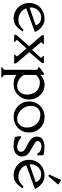

<svg xmlns="http://www.w3.org/2000/svg" viewBox="995 -1769 976 3006"><g transform="rotate(90 1483.0 -266.0)"><path d="M376 -339.4Q347.2 -421.9 251.5 -421.9Q208 -421.9 171.9 -398.7Q135.7 -375.5 116.5 -339.6Q97.2 -303.7 97.2 -272Q97.2 -240.2 99.1 -240.7L375 -336.9V-339.8ZM109.9 -189Q130.9 -131.3 180.7 -98.6Q230.5 -65.9 293.9 -65.9Q374.5 -65.9 440.9 -141.6Q451.2 -151.4 471.2 -131.3Q472.7 -129.9 470.7 -127Q415 -49.8 384.3 -28.3Q332 8.8 263.7 8.8Q217.3 8.8 173.8 -9.8Q84.5 -48.8 46.4 -134.8Q26.9 -178.7 26.9 -239Q26.9 -299.3 57.4 -355.2Q87.9 -411.1 145.8 -443.4Q203.6 -475.6 278.8 -475.6Q370.6 -475.6 441.9 -390.6Q478 -347.7 478 -322.3Z M962.4 -465.3Q968.8 -465.3 968.8 -457Q968.8 -446.3 964.4 -437.5L956.5 -421.9L796.4 -236.8L962.4 -42.5L970.2 -27.3Q974.6 -19.5 974.6 -9.8Q974.6 0 968.3 0H841.3Q835 0 835 -8.3Q835 -16.6 838.9 -19Q842.8 -21.5 848.1 -23.4Q861.3 -27.8 861.3 -38.3Q861.3 -48.8 859.4 -50.8L738.8 -191.9L610.4 -51.8Q608.4 -49.8 608.4 -41Q608.4 -28.8 621.6 -23.9Q634.8 -19 634.8 -13.7Q634.8 0 628.4 0H529.3Q522.9 0 522.9 -8.3Q522.9 -20 526.9 -27.8L535.2 -43.5L702.6 -234.4L541.5 -422.9L533.2 -438Q528.8 -445.8 529.1 -455.6Q529.3 -465.3 535.6 -465.3H662.6Q668.9 -465.3 668.9 -457Q668.9 -448.7 664.8 -446.3Q660.6 -443.8 655.8 -441.9Q642.6 -437.5 642.6 -427Q642.6 -416.5 644.5 -414.6L761.2 -278.3L881.3 -413.6Q883.3 -415.5 883.3 -424.3Q883.3 -436 870.1 -441.2Q856.9 -446.3 856.9 -451.7Q856.9 -465.3 863.3 -465.3Z M1032.2 -383.8 1032.7 -392.6Q1032.7 -395 1035.4 -396.7Q1038.1 -398.4 1038.6 -398.9L1126.5 -463.9Q1128.4 -465.3 1137.2 -465.3Q1146 -465.3 1149.7 -463.1Q1153.3 -460.9 1153.3 -450.2V-410.2Q1163.6 -423.3 1193.8 -440.9Q1252.4 -475.6 1302.7 -475.6Q1404.8 -475.6 1471.7 -404.8Q1538.6 -334 1538.6 -232.2Q1538.6 -130.4 1468 -60.8Q1397.5 8.8 1289.1 8.8Q1215.8 8.8 1153.3 -36.1V116.2Q1153.3 118.7 1153.1 126.7Q1152.8 134.8 1153.3 136.7Q1156.7 168.5 1174.1 175.5Q1191.4 182.6 1191.4 188Q1191.4 201.7 1185.1 201.7H1040.5Q1034.2 201.7 1034.2 192.9Q1034.2 184.1 1038.1 181.6Q1042 179.2 1048.3 176.8Q1054.7 174.3 1058.1 170.9Q1073.2 155.8 1073 137Q1072.8 118.2 1072.8 116.2V-343.8Q1072.3 -359.9 1064.7 -366.5Q1057.1 -373 1048.3 -373.5Q1039.6 -374 1036.6 -376Q1032.2 -379.4 1032.2 -383.8ZM1153.3 -343.8V-150.9Q1181.2 -103 1228.3 -75Q1275.4 -46.9 1322.3 -46.9Q1369.1 -46.9 1399.2 -68.4Q1429.2 -89.8 1445.1 -124Q1460.9 -158.2 1460.9 -199.5Q1460.9 -240.7 1448.5 -277.6Q1436 -314.5 1412.6 -342.5Q1389.2 -370.6 1352.5 -386.5Q1315.9 -402.3 1264.4 -402.3Q1212.9 -402.3 1153.3 -343.8Z M1977.1 -199.2Q1977.1 -285.6 1922.1 -347.7Q1867.2 -409.7 1774.9 -409.7Q1732.4 -409.7 1700.7 -389.4Q1668.9 -369.1 1653.8 -336.7Q1638.7 -304.2 1638.7 -254.4Q1638.7 -204.6 1666.3 -154.8Q1693.8 -105 1741.9 -75.9Q1790 -46.9 1837.6 -46.9Q1885.3 -46.9 1915.3 -68.4Q1945.3 -89.8 1961.2 -124Q1977.1 -158.2 1977.1 -199.2ZM1807.1 -475.6Q1920.4 -475.6 1987.3 -404.5Q2054.2 -333.5 2054.4 -231.9Q2054.7 -130.4 1983.9 -60.8Q1913.1 8.8 1805.2 8.8Q1759.3 8.8 1716.1 -9.8Q1672.9 -28.3 1640.4 -59.6Q1607.9 -90.8 1588.1 -134.8Q1568.4 -178.7 1568.4 -238.8Q1568.4 -298.8 1599.1 -355.5Q1629.9 -412.1 1687.5 -443.8Q1745.1 -475.6 1807.1 -475.6Z M2411.6 -365.7Q2411.6 -360.4 2401.9 -360.6Q2392.1 -360.8 2390.1 -360.8Q2384.3 -360.8 2381.3 -369.1Q2370.6 -394.5 2336.4 -410.9Q2302.2 -427.2 2269.5 -427.2Q2236.8 -427.2 2212.9 -411.1Q2189 -395 2189 -370.4Q2189 -345.7 2210.9 -329.1Q2232.9 -312.5 2255.6 -300.5Q2278.3 -288.6 2285.6 -284.2L2332 -257.8Q2394.5 -223.6 2415 -185.5Q2429.2 -159.2 2429.2 -120.8Q2429.2 -82.5 2407.2 -50.8Q2364.7 10.3 2265.1 10.3Q2214.4 10.3 2143.1 -7.3Q2141.1 -8.3 2136.2 -9.3Q2131.3 -10.3 2127.2 -12.2Q2123 -14.2 2122.6 -22.5Q2122.1 -30.8 2116.2 -56.9Q2110.4 -83 2110.4 -90.3Q2110.4 -97.7 2111.6 -99.4Q2112.8 -101.1 2114.3 -102.3Q2115.7 -103.5 2118.7 -104.7Q2121.6 -106 2123 -106.4Q2124.5 -106.9 2127.4 -107.9Q2138.7 -111.3 2148.2 -96.9Q2157.7 -82.5 2203.4 -64.7Q2249 -46.9 2282.2 -46.9Q2315.4 -46.9 2336.2 -63.7Q2356.9 -80.6 2356.9 -108.9Q2356.9 -148.4 2309.6 -173.3L2221.7 -220.2Q2186 -240.2 2173.3 -251Q2143.1 -277.3 2130.9 -301.3Q2118.7 -325.2 2118.7 -355.5Q2118.7 -415 2162.8 -444.8Q2207 -474.6 2284.2 -474.6Q2318.4 -474.6 2359.6 -469.7Q2400.9 -464.8 2410.6 -454.6Q2412.1 -453.1 2412.4 -417.5Q2412.6 -381.8 2411.6 -365.7Z M2794.4 -731.4Q2800.8 -736.8 2807.1 -731.4L2864.7 -696.8Q2870.1 -689 2864.7 -681.6Q2864.7 -681.6 2832.5 -647L2743.7 -540.5Q2732.9 -528.3 2715.3 -547.4Q2712.4 -550.3 2715.8 -555.2ZM2831.5 -339.4Q2802.7 -421.9 2707 -421.9Q2663.6 -421.9 2627.4 -398.7Q2591.3 -375.5 2572 -339.6Q2552.7 -303.7 2552.7 -272Q2552.7 -240.2 2554.7 -240.7L2830.6 -336.9V-339.8ZM2565.4 -189Q2586.4 -131.3 2636.2 -98.6Q2686 -65.9 2749.5 -65.9Q2830.1 -65.9 2896.5 -141.6Q2906.7 -151.4 2926.8 -131.3Q2928.2 -129.9 2926.3 -127Q2870.6 -49.8 2839.8 -28.3Q2787.6 8.8 2719.2 8.8Q2672.9 8.8 2629.4 -9.8Q2540 -48.8 2502 -134.8Q2482.4 -178.7 2482.4 -239Q2482.4 -299.3 2512.9 -355.2Q2543.5 -411.1 2601.3 -443.4Q2659.2 -475.6 2734.4 -475.6Q2826.2 -475.6 2897.5 -390.6Q2933.6 -347.7 2933.6 -322.3Z"/></g></svg>

Font: Della Respira
Style: Regular
Weight: 500
Version: Version 0.201